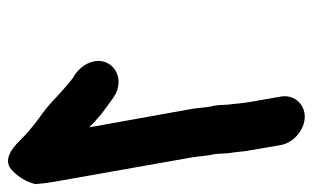

<svg xmlns="http://www.w3.org/2000/svg" viewBox="-225 -573 793 487"><g transform="rotate(-90 171.5 -329.5)"><path d="M147 -182C150 -164 148 -154 151 -136C152 -123 154 -107 156 -94L170 -14C176 19 152 47 119 47C86 47 53 19 47 -14L33 -96C30 -111 30 -126 27 -142C25 -157 26 -167 24 -181C20 -198 19 -219 16 -238L-47 -594C-49 -607 -51 -622 -52 -637L-48 -649C-42 -667 -28 -686 -14 -698C9 -717 38 -697 58 -676C78 -656 94 -643 114 -628C139 -610 149 -602 173 -579C189 -564 201 -554 216 -542L227 -535C242 -524 253 -510 258 -493C273 -443 218 -404 168 -438L157 -446C134 -462 114 -477 92 -500L139 -238C142 -220 142 -200 147 -182Z"/></g></svg>

Font: Blanket
Style: ReversedObl
Weight: 700
Foundry: Cannot Into Space Fonts
Version: Version 0.9